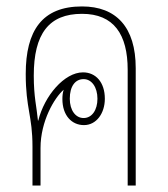

<svg xmlns="http://www.w3.org/2000/svg" viewBox="-20 -577 522 597"><path d="M235 -557C111 -557 60 -482 60 -347C60 -239 81 -218 81 -121V0H106V-117C106 -200 149 -273 178 -298C175 -289 174 -279 174 -269C174 -218 203 -188 241 -188C280 -188 306 -225 306 -270C306 -321 278 -352 238 -352C180 -352 118 -279 99 -202H98C94 -245 85 -275 85 -342C85 -472 132 -534 235 -534C334 -534 377 -470 377 -360V0H402V-365C402 -493 341 -557 235 -557ZM240 -331C265 -331 283 -306 283 -270C283 -235 266 -210 240 -210C215 -210 197 -234 197 -270C197 -309 214 -331 240 -331Z"/></svg>

Font: Noto Sans Thai Looped Condensed Thin
Style: Regular
Weight: 100
Width: 3
Designer: Sasikarn Vongin, Ben Mitchell
Foundry: The Fontpad Ltd
Version: Version 1.001